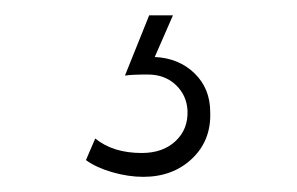

<svg xmlns="http://www.w3.org/2000/svg" viewBox="-20 -26 390 252"><path d="M207 -5.9 183.1 48.8Q214.8 50.3 235.4 70.3Q255.9 90.3 255.9 121.1Q257.3 158.2 232.2 182.1Q207 206.1 168 206.1Q148.4 206.1 127.2 200Q106 193.8 92.8 184.1L105 155.8Q128.4 174.8 166 174.8Q193.8 174.8 210.4 159.2Q227.1 143.6 226.1 119.1Q225.1 99.1 210.7 85.4Q196.3 71.8 173.8 71.8Q152.8 71.8 144 73.2L175.8 -5.9Z"/></svg>

Font: Montserrat Ultra Light
Style: Regular
Weight: 200
Designer: Julieta Ulanovsky
Foundry: Julieta Ulanovsky
Version: Version 3.001;PS 003.001;hotconv 1.0.70;makeotf.lib2.5.58329